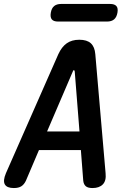

<svg xmlns="http://www.w3.org/2000/svg" viewBox="-51 -941 671 971"><path d="M370 -27 358 -182H146L80 -27Q71 -8 57 1Q43 10 19 10Q-16 10 -26.5 -8.5Q-37 -27 -21 -65L244 -667Q261 -704 286.5 -722Q312 -740 350 -740Q389 -740 408.5 -722Q428 -704 431 -667L483 -65Q487 -27 469 -8.5Q451 10 417 10Q393 10 382.5 0.5Q372 -9 370 -27ZM351 -276 327 -579Q326 -586 322.5 -586Q319 -586 317 -579L187 -276ZM243 -832Q220 -832 211 -843Q202 -854 206 -877Q210 -900 223 -910.5Q236 -921 258 -921H506Q528 -921 537.5 -910.5Q547 -900 543 -877Q539 -854 526 -843Q513 -832 490 -832Z"/></svg>

Font: Maple Mono NL SemiBold
Style: Italic
Weight: 600
Italic angle: -10°
Monospace: yes
Designer: subframe7536
Version: Version 7.000